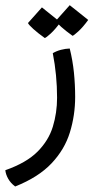

<svg xmlns="http://www.w3.org/2000/svg" viewBox="-47 -379 353 725"><path d="M10.3 325.2Q-6.8 312.5 -16.1 295.9Q-25.4 279.3 -26.9 263.7Q52.7 235.8 94.7 193.6Q136.7 151.4 152.6 99.1Q168.5 46.9 168.5 -9.8Q168.5 -95.7 152.3 -178.2Q166.5 -186.5 183.3 -190.9Q200.2 -195.3 216.3 -195.8Q227.5 -150.9 232.2 -104.7Q236.8 -58.6 236.8 -13.2Q236.8 56.2 217 120.6Q197.3 185.1 147.9 237.5Q98.6 290 10.3 325.2ZM227.1 -243.7Q201.2 -262.2 183.8 -277.8Q166.5 -293.5 163.6 -300.3L216.3 -359.4L286.1 -303.7Q266.1 -276.4 249.3 -261Q232.4 -245.6 227.1 -243.7ZM122.1 -235.4Q96.2 -253.9 79.1 -269.3Q62 -284.7 58.6 -292L111.3 -351.1L181.2 -294.9Q161.1 -267.6 144.3 -252.2Q127.4 -236.8 122.1 -235.4Z"/></svg>

Font: Harmattan
Style: Regular
Weight: 400
Designer: George W. Nuss III and SIL International
Foundry: SIL International
Version: Version 4.000